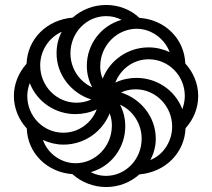

<svg xmlns="http://www.w3.org/2000/svg" viewBox="-20 -744 855 774"><path d="M408 10C459 10 506 -9 542 -41C647 -50 724 -128 728 -227C761 -264 779 -309 779 -357C779 -407 759 -453 727 -488C723 -589 644 -665 542 -672C507 -705 459 -724 408 -724C357 -724 309 -705 273 -673C167 -664 91 -586 87 -487C54 -450 36 -404 36 -357C36 -307 56 -261 88 -226C91 -127 170 -49 272 -42C308 -9 358 10 408 10ZM352 -392C300 -415 264 -468 264 -529C264 -612 328 -679 408 -679C430 -679 451 -674 470 -664C385 -640 330 -563 330 -479C330 -449 337 -419 352 -392ZM394 -427C387 -442 384 -459 384 -476C384 -561 452 -628 531 -628C589 -628 643 -589 664 -534C638 -546 609 -553 579 -553C495 -553 422 -500 394 -427ZM288 -330C207 -330 142 -398 142 -480C142 -539 176 -592 229 -616C215 -590 208 -561 208 -529C208 -442 268 -368 348 -343C329 -334 308 -330 288 -330ZM715 -304C685 -382 611 -430 530 -430C501 -430 472 -424 445 -411C466 -466 518 -505 579 -505C660 -505 725 -439 725 -357C725 -339 721 -321 715 -304ZM235 -209C155 -209 90 -275 90 -357C90 -375 94 -393 100 -409C130 -332 204 -284 284 -284C313 -284 342 -290 370 -303C349 -248 297 -209 235 -209ZM586 -99C600 -125 608 -154 608 -185C608 -272 548 -346 468 -371C486 -380 507 -384 527 -384C608 -384 674 -316 674 -234C674 -172 636 -118 586 -99ZM407 -35C386 -35 365 -40 346 -50C431 -74 485 -151 485 -235C485 -265 478 -295 464 -322C515 -299 551 -246 551 -185C551 -102 487 -35 407 -35ZM285 -86C226 -86 172 -125 153 -180C178 -168 207 -161 236 -161C321 -161 393 -214 422 -287C428 -272 431 -255 431 -238C431 -153 364 -86 285 -86Z"/></svg>

Font: Noto Sans Armenian ExtraCondensed SemiBold
Style: Regular
Weight: 600
Width: 2
Designer: Monotype Design Team
Foundry: Monotype Imaging Inc.
Version: Version 2.008